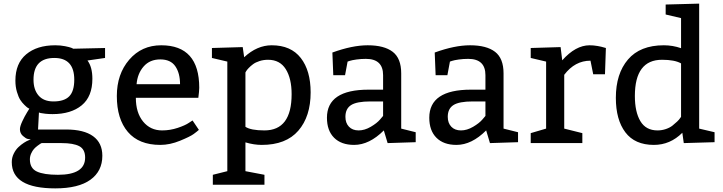

<svg xmlns="http://www.w3.org/2000/svg" viewBox="-20 -790 3990 1060"><path d="M560 -470 463 -456Q490 -420 490 -355Q490 -257 431 -208.5Q372 -160 270 -160Q250 -160 231 -162Q212 -164 204 -166L195 -169L190 -75H345Q443 -75 494 -38Q545 -1 545 70Q545 155 479 202.5Q413 250 285 250Q45 250 45 105Q45 80 56 58Q67 36 82 22Q97 8 112.5 -2Q128 -12 139 -16L150 -20Q143 -21 133 -23Q123 -25 106.5 -39.5Q90 -54 90 -77Q90 -92 103 -120Q116 -148 129 -169L142 -190Q139 -191 133.5 -194.5Q128 -198 115 -210.5Q102 -223 92 -238.5Q82 -254 73.5 -282.5Q65 -311 65 -345Q65 -440 124.5 -490Q184 -540 285 -540Q314 -540 339 -535Q364 -530 374 -526L385 -521L560 -525ZM280 -470Q165 -470 165 -350Q165 -295 193 -262.5Q221 -230 275 -230Q335 -230 362.5 -258.5Q390 -287 390 -350Q390 -470 280 -470ZM320 0H210Q207 1 203 3.5Q199 6 187.5 14.5Q176 23 167.5 32.5Q159 42 152 57.5Q145 73 145 90Q145 139 183.5 157Q222 175 300 175Q450 175 450 80Q450 34 417.5 17Q385 0 320 0Z M1075 -250H730Q730 -168 770 -119Q810 -70 875 -70Q919 -70 961 -84Q1003 -98 1023 -112L1043 -125L1078 -73Q1068 -64 1049 -50Q1030 -36 974 -13Q918 10 865 10Q747 10 686 -61.5Q625 -133 625 -260Q625 -381 693.5 -460.5Q762 -540 870 -540Q1080 -540 1080 -305Q1080 -294 1078.5 -281Q1077 -268 1076 -259ZM734 -325H974Q974 -386 948 -424Q922 -462 865 -462Q807 -462 773 -423Q739 -384 734 -325Z M1320 -530 1328 -474Q1399 -540 1480 -540Q1586 -540 1640.5 -470Q1695 -400 1695 -280Q1695 -147 1627 -68.5Q1559 10 1425 10Q1382 10 1335 -4V155L1440 175V230H1155V175L1235 155V-450L1150 -470V-525ZM1335 -390V-90Q1365 -70 1440 -70Q1590 -70 1590 -270Q1590 -357 1557.5 -408.5Q1525 -460 1460 -460Q1435 -460 1413 -453Q1391 -446 1377 -435.5Q1363 -425 1353 -414.5Q1343 -404 1339 -397Z M1820 -375 1815 -500Q1925 -540 2010 -540Q2101 -540 2148 -504Q2195 -468 2195 -385V-80L2275 -60V-5L2120 0L2099 -70Q2019 10 1935 10Q1864 10 1824.5 -29.5Q1785 -69 1785 -140Q1785 -295 2015 -295H2095V-375Q2095 -465 2000 -465Q1973 -465 1948 -461.5Q1923 -458 1911 -454L1899 -450L1885 -375ZM2095 -230H2025Q1950 -230 1918.5 -210Q1887 -190 1887 -145Q1887 -111 1906.5 -90.5Q1926 -70 1960 -70Q1993 -70 2027 -90Q2061 -110 2078 -130L2095 -150Z M2385 -375 2380 -500Q2490 -540 2575 -540Q2666 -540 2713 -504Q2760 -468 2760 -385V-80L2840 -60V-5L2685 0L2664 -70Q2584 10 2500 10Q2429 10 2389.5 -29.5Q2350 -69 2350 -140Q2350 -295 2580 -295H2660V-375Q2660 -465 2565 -465Q2538 -465 2513 -461.5Q2488 -458 2476 -454L2464 -450L2450 -375ZM2660 -230H2590Q2515 -230 2483.5 -210Q2452 -190 2452 -145Q2452 -111 2471.5 -90.5Q2491 -70 2525 -70Q2558 -70 2592 -90Q2626 -110 2643 -130L2660 -150Z M3075 -530 3084 -457Q3158 -540 3235 -540Q3257 -540 3279.5 -536Q3302 -532 3314 -528L3325 -525L3320 -380H3255L3240 -455Q3154 -455 3095 -377V-80L3195 -55V0H2910V-55L2995 -80V-450L2910 -470V-525Z M3925 -60V-5L3755 0L3747 -57Q3680 10 3590 10Q3485 10 3432.5 -59.5Q3380 -129 3380 -250Q3380 -383 3447 -461.5Q3514 -540 3645 -540Q3694 -540 3740 -524V-690L3655 -710V-765L3840 -770V-80ZM3740 -145V-440Q3705 -460 3635 -460Q3485 -460 3485 -260Q3485 -172 3515.5 -121Q3546 -70 3610 -70Q3634 -70 3656 -77.5Q3678 -85 3692.5 -96.5Q3707 -108 3718.5 -119Q3730 -130 3735 -138Z"/></svg>

Font: Bitter
Style: Regular
Weight: 400
Designer: Sol Matas
Foundry: Sol Matas
Version: Version 1.300;PS 001.300;hotconv 1.0.70;makeotf.lib2.5.58329